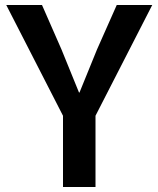

<svg xmlns="http://www.w3.org/2000/svg" viewBox="-20 -748 632 768"><path d="M232 -285 5 -728H148L226 -550L296 -378H298L368 -550L447 -728H589L362 -285V0H232Z"/></svg>

Font: Murecho Thin Medium
Style: Regular
Weight: 500
Version: Version 1.010